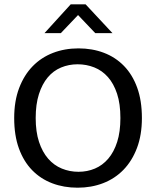

<svg xmlns="http://www.w3.org/2000/svg" viewBox="-20 -864 726 893"><path d="M345 -639Q409 -639 463 -618.5Q517 -598 556.5 -557.5Q596 -517 618 -456.5Q640 -396 640 -315Q640 -236 617 -175.5Q594 -115 554 -74Q514 -33 459.5 -12Q405 9 341 9Q277 9 223 -11.5Q169 -32 129.5 -72.5Q90 -113 68 -173.5Q46 -234 46 -315Q46 -394 69 -454.5Q92 -515 132 -556Q172 -597 226.5 -618Q281 -639 345 -639ZM146 -315Q146 -251 161.5 -204Q177 -157 204 -126Q231 -95 267.5 -80Q304 -65 345 -65Q386 -65 421.5 -80Q457 -95 483.5 -126Q510 -157 525 -204Q540 -251 540 -315Q540 -381 524.5 -428Q509 -475 482 -505.5Q455 -536 418.5 -550.5Q382 -565 341 -565Q300 -565 264 -550Q228 -535 202 -504Q176 -473 161 -426Q146 -379 146 -315ZM309 -844H378L503 -710H423L343 -794L263 -710H187Z"/></svg>

Font: Mukta Vaani
Style: Regular
Weight: 400
Designer: Noopur Datye, Girish Dalvi, Yashodeep Gholap, Pallavi Karambelkar
Foundry: Ek Type
Version: Version 2.538;PS 1.000;hotconv 16.6.51;makeotf.lib2.5.65220;